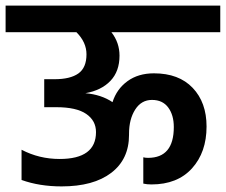

<svg xmlns="http://www.w3.org/2000/svg" viewBox="-47 -680 807 686"><path d="M740 -660V-565H351Q380 -528 380 -481Q380 -425 347.5 -391Q315 -357 258 -347Q315 -342 355 -315Q370 -362 408.5 -390Q447 -418 503 -418Q592 -418 641.5 -366Q691 -314 691 -228Q691 -136 639 -78.5Q587 -21 494 -21Q478 -21 465 -24V-118Q472 -116 482 -116Q574 -116 574 -226Q574 -269 554 -296Q534 -323 496 -323Q458 -323 436 -288.5Q414 -254 414 -202V-198Q414 -111 350.5 -62.5Q287 -14 173 -14Q94 -14 30 -37V-145Q93 -112 166 -112Q296 -112 296 -208Q296 -249 261 -273Q226 -297 154 -297H111V-397H148Q204 -397 233 -417.5Q262 -438 262 -486Q262 -529 226 -565H-27V-660Z"/></svg>

Font: Hind SemiBold
Style: Regular
Weight: 600
Designer: Manushi Parikh, Satya Rajpurohit
Foundry: Indian Type Foundry
Version: Version 2.001;PS 1.0;hotconv 1.0.79;makeotf.lib2.5.61930; tt